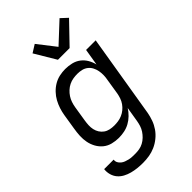

<svg xmlns="http://www.w3.org/2000/svg" viewBox="-293 -869 1187 1187"><g transform="rotate(-45 300.0 -276.0)"><path d="M214 223Q189 223 165.5 220.5Q142 218 119 212Q96 206 75.5 195Q55 184 40.5 167Q26 150 19.5 127Q13 104 16 80H99Q97 94 103 105.5Q109 117 119 125Q129 133 141 137.5Q153 142 166 145Q179 148 192.5 148.5Q206 149 220 149Q237 149 255 146Q273 143 290 134Q307 125 321 111.5Q335 98 345.5 82Q356 66 361.5 48.5Q367 31 370 13L386 -84Q373 -63 354 -44.5Q335 -26 313 -14Q291 -2 266.5 3Q242 8 218 8Q189 8 161.5 1Q134 -6 113 -23Q92 -40 78.5 -64Q65 -88 59.5 -115.5Q54 -143 55.5 -172Q57 -201 62 -230L78 -330Q82 -355 90 -379.5Q98 -404 110.5 -427Q123 -450 142 -470Q161 -490 184 -503.5Q207 -517 232.5 -522.5Q258 -528 283 -528Q311 -528 338 -521.5Q365 -515 386 -499Q407 -483 420.5 -460Q434 -437 440 -411L458 -520H542L452 25Q447 52 437.5 78.5Q428 105 411.5 129Q395 153 371.5 172Q348 191 322 202.5Q296 214 268.5 218.5Q241 223 214 223ZM251 -66Q268 -66 285.5 -68.5Q303 -71 320.5 -78.5Q338 -86 352.5 -98Q367 -110 378 -125.5Q389 -141 395 -158.5Q401 -176 404 -193L420 -293Q424 -313 424.5 -332.5Q425 -352 421.5 -370.5Q418 -389 409.5 -405.5Q401 -422 386.5 -433.5Q372 -445 353.5 -449.5Q335 -454 315 -454Q297 -454 278.5 -451Q260 -448 242.5 -439.5Q225 -431 210.5 -417.5Q196 -404 185.5 -388Q175 -372 169 -354Q163 -336 160 -318L144 -218Q141 -199 140 -180Q139 -161 143 -143Q147 -125 156.5 -110Q166 -95 180.5 -84.5Q195 -74 213.5 -70Q232 -66 251 -66ZM292 -600 209 -739 260 -771 351 -654 481 -775 524 -735 394 -600Z"/></g></svg>

Font: Iosevka Extended Oblique
Style: Regular
Weight: 400
Width: 7
Italic angle: -9°
Monospace: yes
Designer: Belleve Invis
Foundry: Belleve Invis
Version: Version 32.0.1; ttfautohint (v1.8.4)